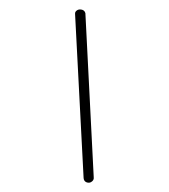

<svg xmlns="http://www.w3.org/2000/svg" viewBox="-195 -861 863 981"><g transform="rotate(-30 237.0 -371.0)"><path d="M424 -769Q434 -769 443.5 -761Q453 -753 453 -742Q453 -734 449 -729L70 12Q64 27 46 27Q36 27 28 19.5Q20 12 20 2Q20 -4 23 -10L404 -757Q409 -769 424 -769Z"/></g></svg>

Font: Dosis
Style: Regular
Weight: 400
Designer: Edgar Tolentino, Pablo Impallari, Igino Marini
Foundry: Edgar Tolentino, Pablo Impallari, Igino Marini
Version: Version 1.007